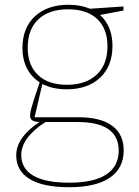

<svg xmlns="http://www.w3.org/2000/svg" viewBox="-20 -548 584 804"><path d="M270 236Q160 236 104 201.5Q48 167 48 103Q48 63 74.5 27Q101 -9 150 -40L153 -37Q128 -37 117 -43Q106 -49 106 -63Q106 -70 107 -76.5Q108 -83 111.5 -96Q115 -109 123.5 -135Q132 -161 147 -206L150 -201Q113 -223 93.5 -260.5Q74 -298 74 -347Q74 -431 126 -479.5Q178 -528 267 -528Q321 -528 362 -509L351 -511L497 -521V-504L392 -484L396 -488Q423 -465 437 -431.5Q451 -398 451 -356Q451 -272 399.5 -223Q348 -174 259 -174Q199 -174 154 -198L159 -203L123 -49L118 -57H309Q401 -57 449.5 -21.5Q498 14 498 82Q498 157 439.5 196.5Q381 236 270 236ZM270 217Q372 217 424.5 183Q477 149 477 82Q477 23 434 -7Q391 -37 305 -37H162L175 -40Q69 27 69 101Q69 158 119.5 187.5Q170 217 270 217ZM260 -193Q340 -193 385 -235.5Q430 -278 430 -354Q430 -428 387 -468.5Q344 -509 265 -509Q185 -509 140.5 -467Q96 -425 96 -348Q96 -275 139 -234Q182 -193 260 -193Z"/></svg>

Font: Bitter Thin
Style: Regular
Weight: 100
Designer: Sol Matas, and Bitter project Authors
Foundry: Sol Matas
Version: Version 2.002